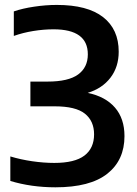

<svg xmlns="http://www.w3.org/2000/svg" viewBox="-20 -770 570 799"><path d="M210.5 9.5Q161 9.5 113.2 2.8Q65.5 -4 23 -17V-119Q66 -106 114 -99Q162 -92 206 -92Q291 -92 331.2 -122.5Q371.5 -153 371.5 -211Q371.5 -266.5 333.2 -297Q295 -327.5 208 -327.5H106.5V-430.5H178Q264.5 -430.5 305 -460Q345.5 -489.5 345.5 -544Q345.5 -648 203 -648Q161.5 -648 118.5 -641Q75.5 -634 37.5 -620.5V-722.5Q73.5 -735 122 -742.2Q170.5 -749.5 216.5 -749.5Q344 -749.5 409 -698.8Q474 -648 474 -555Q474 -491.5 439.8 -446.8Q405.5 -402 345 -383.5Q419 -368 458.5 -322.2Q498 -276.5 498 -203.5Q498 -103.5 426.5 -47Q355 9.5 210.5 9.5Z"/></svg>

Font: Encode Sans SmBold
Style: Regular
Weight: 600
Designer: Multiple Designers
Foundry: Impallari Type
Version: Version 3.002; ttfautohint (v1.8.3) -l 8 -r 50 -G 200 -x 14 